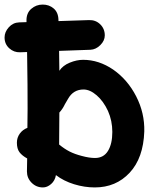

<svg xmlns="http://www.w3.org/2000/svg" viewBox="-32 -808 692 841"><path d="M156 13Q175 13 192 -2Q209 -17 213 -41Q247 -15 292.5 -1Q338 13 383 13Q476 13 536 -51.5Q596 -116 600 -232Q602 -313 564.5 -386Q527 -459 464 -503Q401 -546 332 -546Q304 -546 273.5 -533.5Q243 -521 228 -498L226 -653L224 -722Q223 -754 203 -771Q183 -788 155 -788Q126 -788 104.5 -769Q83 -750 84 -716Q91 -393 88 -248Q67 -240 54.5 -222.5Q42 -205 42 -183Q42 -156 53.5 -141Q65 -126 87 -114Q86 -93 86 -57Q86 -28 106.5 -7.5Q127 13 156 13ZM384 -116Q359 -116 326 -125Q295 -133 272.5 -144.5Q250 -156 227 -175L228 -315Q242 -330 252 -351L266 -375Q289 -416 334 -416Q362 -416 391.5 -390.5Q421 -365 441 -322Q460 -279 460 -230Q460 -178 441 -147Q422 -116 384 -116ZM56 -579 364 -590Q388 -591 407.5 -610.5Q427 -630 427 -653Q427 -682 407 -701.5Q387 -721 358 -720L52 -710Q25 -709 6.5 -688.5Q-12 -668 -12 -644Q-12 -615 8.5 -596.5Q29 -578 56 -579Z"/></svg>

Font: Balsamiq Sans
Style: Bold
Weight: 700
Designer: Michael Angeles
Foundry: Balsamiq SRL
Version: Version 1.020; ttfautohint (v1.8.4.7-5d5b);gftools[0.9.26]